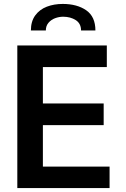

<svg xmlns="http://www.w3.org/2000/svg" viewBox="-20 -956 640 976"><path d="M68 -725H523V-615H198V-430H507V-320H198V-109H537V0H68ZM465 -801H392Q392 -836.5 365 -853.8Q338 -871 301 -871Q280.5 -871 260.2 -863.5Q240 -856 226.5 -840.2Q213 -824.5 213 -801H137Q137 -847.5 159.2 -877.8Q181.5 -908 218 -922Q254.5 -936 299 -936Q371.5 -936 418.2 -903.8Q465 -871.5 465 -801Z"/></svg>

Font: JuliaMono
Style: Bold
Weight: 700
Monospace: yes
Designer: cormullion
Foundry: corm
Version: Version 0.055; ttfautohint (v1.8.4)